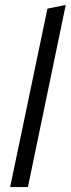

<svg xmlns="http://www.w3.org/2000/svg" viewBox="-20 -757 286 777"><path d="M21 0 172 -722 246 -737 93 0Z"/></svg>

Font: Red Hat Text
Style: Italic
Weight: 400
Italic angle: -12°
Designer: Pentagram, MCKL
Foundry: Pentagram, MCKL
Version: Version 1.023